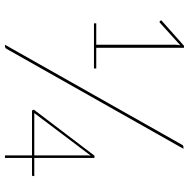

<svg xmlns="http://www.w3.org/2000/svg" viewBox="-14 -728 742 753"><g transform="rotate(90 356.5 -351.0)"><path d="M171 -6Q168.5 -2 165.8 -1Q163 0 160 0H155L547 -694Q550 -700 557 -700H563ZM248 -358V-349H71V-358H155V-671L157 -687.5L69 -608Q65.5 -604.5 62 -608L59 -613L159 -702H167V-358ZM589 -115V-323Q589 -326.5 589.2 -329.5Q589.5 -332.5 590 -336.5L423 -115ZM670 -115V-110Q670 -106 665 -106H599V0H589V-106H417Q411 -106 411 -109L410 -114L590 -351H599V-115Z"/></g></svg>

Font: Lato 2
Style: Regular
Weight: 100
Designer: Lukasz Dziedzic with Adam Twardoch and Botio Nikoltchev
Foundry: tyPoland Lukasz Dziedzic
Version: Version 2.015; 2015-08-06; http://www.latofonts.com/